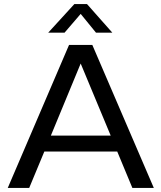

<svg xmlns="http://www.w3.org/2000/svg" viewBox="-20 -920 790 940"><path d="M432 -700H318L18 0H123L197 -178H554L628 0H733ZM406 -900H344L216 -760H296L375 -852L450 -760H530ZM229 -256 375 -609 522 -256Z"/></svg>

Font: Gully
Style: Regular
Weight: 400
Designer: jaikishan Patel
Foundry: MagicType
Version: Version 1.000;Glyphs 3.2 (3242)